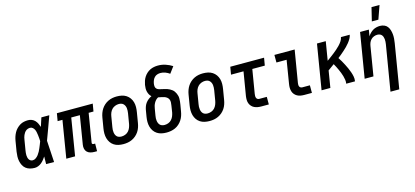

<svg xmlns="http://www.w3.org/2000/svg" viewBox="-73 -1346 4647 2152"><g transform="rotate(-15 2250.0 -270.5)"><path d="M175 8Q147 8 120.5 1Q94 -6 73.5 -22Q53 -38 41 -61.5Q29 -85 23.5 -111.5Q18 -138 19 -165.5Q20 -193 24 -221L44 -341Q48 -365 55.5 -388Q63 -411 75 -433Q87 -455 105 -473.5Q123 -492 144.5 -505Q166 -518 190 -523Q214 -528 238 -528Q261 -528 282 -519.5Q303 -511 318 -495Q333 -479 342.5 -459Q352 -439 359 -418Q367 -444 375.5 -469.5Q384 -495 392 -520H484Q459 -453 435 -385Q411 -317 385 -250Q390 -188 392.5 -125.5Q395 -63 400 0H308Q308 -22 308.5 -44Q309 -66 309 -88Q297 -70 283.5 -53Q270 -36 253 -22Q236 -8 215.5 0Q195 8 175 8ZM175 -80Q194 -80 211.5 -92.5Q229 -105 241.5 -121.5Q254 -138 263.5 -156Q273 -174 280.5 -192Q288 -210 295.5 -228.5Q303 -247 310 -266Q309 -284 308 -301.5Q307 -319 304.5 -336Q302 -353 299 -370Q296 -387 289 -402Q282 -417 269 -428.5Q256 -440 238 -440Q226 -440 212.5 -435.5Q199 -431 188.5 -422Q178 -413 170.5 -401.5Q163 -390 157.5 -377.5Q152 -365 149 -352.5Q146 -340 144 -327L124 -207Q122 -194 120.5 -180Q119 -166 119.5 -153Q120 -140 123 -127Q126 -114 132.5 -103.5Q139 -93 150 -86.5Q161 -80 175 -80Z M867 8Q843 8 820.5 2Q798 -4 782.5 -19Q767 -34 762 -56.5Q757 -79 761 -103L815 -432H715L644 0H542L613 -432H557L572 -520H988L973 -432H917L863 -103Q862 -98 862 -93.5Q862 -89 865 -86Q868 -83 872.5 -81.5Q877 -80 882 -80H898L897 8Z M1205 8Q1175 8 1147 2Q1119 -4 1096 -19Q1073 -34 1057.5 -56.5Q1042 -79 1034.5 -106Q1027 -133 1027 -162.5Q1027 -192 1032 -221L1052 -341Q1056 -366 1065 -391Q1074 -416 1088.5 -438Q1103 -460 1123.5 -478Q1144 -496 1168.5 -507.5Q1193 -519 1218 -523.5Q1243 -528 1268 -528Q1298 -528 1326 -522Q1354 -516 1377 -501Q1400 -486 1416 -463.5Q1432 -441 1439.5 -414Q1447 -387 1446.5 -357.5Q1446 -328 1441 -299L1421 -179Q1417 -154 1408.5 -129Q1400 -104 1385.5 -82Q1371 -60 1350.5 -42Q1330 -24 1305.5 -12.5Q1281 -1 1255.5 3.5Q1230 8 1205 8ZM1206 -80Q1227 -80 1249 -88.5Q1271 -97 1286 -113.5Q1301 -130 1309.5 -151Q1318 -172 1322 -193L1342 -313Q1344 -328 1345 -343Q1346 -358 1344 -372.5Q1342 -387 1336 -400Q1330 -413 1320 -422.5Q1310 -432 1296.5 -436Q1283 -440 1268 -440Q1247 -440 1225 -431.5Q1203 -423 1187.5 -406.5Q1172 -390 1163.5 -369Q1155 -348 1152 -327L1132 -207Q1129 -192 1128.5 -177Q1128 -162 1130 -147.5Q1132 -133 1137.5 -120Q1143 -107 1153 -97.5Q1163 -88 1177 -84Q1191 -80 1206 -80Z M1705 8Q1675 8 1647 2Q1619 -4 1596 -19Q1573 -34 1557.5 -56.5Q1542 -79 1534.5 -106Q1527 -133 1527 -162.5Q1527 -192 1532 -221L1545 -298Q1549 -319 1556.5 -339Q1564 -359 1577 -376Q1590 -393 1607.5 -407Q1625 -421 1645 -430Q1631 -442 1622 -458.5Q1613 -475 1608.5 -493.5Q1604 -512 1604.5 -531.5Q1605 -551 1608 -571Q1612 -593 1619.5 -615.5Q1627 -638 1640 -658.5Q1653 -679 1671.5 -696Q1690 -713 1711.5 -723.5Q1733 -734 1756.5 -738.5Q1780 -743 1803 -743Q1849 -743 1891 -729Q1933 -715 1969 -692L1914 -618Q1892 -634 1865 -644.5Q1838 -655 1809 -655Q1790 -655 1771.5 -649Q1753 -643 1739.5 -629Q1726 -615 1718.5 -597Q1711 -579 1708 -561Q1705 -544 1706.5 -527.5Q1708 -511 1718.5 -500Q1729 -489 1744.5 -484.5Q1760 -480 1775.5 -476.5Q1791 -473 1807 -469.5Q1823 -466 1837.5 -461Q1852 -456 1866 -448.5Q1880 -441 1892 -431.5Q1904 -422 1912.5 -409.5Q1921 -397 1927.5 -383Q1934 -369 1937.5 -353.5Q1941 -338 1940.5 -321.5Q1940 -305 1938.5 -288.5Q1937 -272 1934 -255L1921 -179Q1917 -154 1908.5 -129Q1900 -104 1885.5 -82Q1871 -60 1850.5 -41.5Q1830 -23 1805.5 -12Q1781 -1 1755.5 3.5Q1730 8 1705 8ZM1705 -80Q1727 -80 1748.5 -88Q1770 -96 1785.5 -113Q1801 -130 1809.5 -151Q1818 -172 1822 -193L1834 -270Q1837 -288 1838 -306.5Q1839 -325 1832.5 -340.5Q1826 -356 1812.5 -366.5Q1799 -377 1782.5 -382.5Q1766 -388 1748.5 -391Q1731 -394 1714 -398Q1698 -390 1686 -377Q1674 -364 1665.5 -348.5Q1657 -333 1652 -316.5Q1647 -300 1645 -284L1632 -207Q1629 -192 1628.5 -177Q1628 -162 1630 -148Q1632 -134 1637.5 -121Q1643 -108 1652.5 -98.5Q1662 -89 1676 -84.5Q1690 -80 1705 -80Z M2205 8Q2175 8 2147 2Q2119 -4 2096 -19Q2073 -34 2057.5 -56.5Q2042 -79 2034.5 -106Q2027 -133 2027 -162.5Q2027 -192 2032 -221L2052 -341Q2056 -366 2065 -391Q2074 -416 2088.5 -438Q2103 -460 2123.5 -478Q2144 -496 2168.5 -507.5Q2193 -519 2218 -523.5Q2243 -528 2268 -528Q2298 -528 2326 -522Q2354 -516 2377 -501Q2400 -486 2416 -463.5Q2432 -441 2439.5 -414Q2447 -387 2446.5 -357.5Q2446 -328 2441 -299L2421 -179Q2417 -154 2408.5 -129Q2400 -104 2385.5 -82Q2371 -60 2350.5 -42Q2330 -24 2305.5 -12.5Q2281 -1 2255.5 3.5Q2230 8 2205 8ZM2206 -80Q2227 -80 2249 -88.5Q2271 -97 2286 -113.5Q2301 -130 2309.5 -151Q2318 -172 2322 -193L2342 -313Q2344 -328 2345 -343Q2346 -358 2344 -372.5Q2342 -387 2336 -400Q2330 -413 2320 -422.5Q2310 -432 2296.5 -436Q2283 -440 2268 -440Q2247 -440 2225 -431.5Q2203 -423 2187.5 -406.5Q2172 -390 2163.5 -369Q2155 -348 2152 -327L2132 -207Q2129 -192 2128.5 -177Q2128 -162 2130 -147.5Q2132 -133 2137.5 -120Q2143 -107 2153 -97.5Q2163 -88 2177 -84Q2191 -80 2206 -80Z M2805 0Q2784 0 2763.5 -3.5Q2743 -7 2725 -15.5Q2707 -24 2693.5 -39Q2680 -54 2673 -72.5Q2666 -91 2665.5 -112Q2665 -133 2668 -155L2714 -432H2569L2584 -520H2976L2961 -432H2816L2770 -155Q2768 -143 2768 -131.5Q2768 -120 2771.5 -110Q2775 -100 2784 -94Q2793 -88 2805 -88H2892V0Z M3305 0Q3283 0 3262 -3.5Q3241 -7 3223 -17Q3205 -27 3192 -42.5Q3179 -58 3173 -77.5Q3167 -97 3166.5 -118.5Q3166 -140 3170 -162L3214 -432H3096V-520H3331L3269 -148Q3267 -137 3267.5 -126Q3268 -115 3272 -106.5Q3276 -98 3285 -93Q3294 -88 3305 -88H3392V0Z M3504 0 3590 -520H3692L3656 -302Q3677 -317 3697.5 -332.5Q3718 -348 3739 -364Q3760 -380 3779 -397Q3798 -414 3816.5 -433Q3835 -452 3849.5 -474Q3864 -496 3868 -520H3970Q3966 -497 3953.5 -475.5Q3941 -454 3925.5 -434.5Q3910 -415 3892.5 -397.5Q3875 -380 3856.5 -363.5Q3838 -347 3819 -331Q3800 -315 3780 -300Q3795 -278 3808 -255Q3821 -232 3833.5 -208Q3846 -184 3857 -159.5Q3868 -135 3877 -109.5Q3886 -84 3891.5 -56.5Q3897 -29 3892 0H3790Q3794 -23 3790.5 -45.5Q3787 -68 3781 -89.5Q3775 -111 3767 -131Q3759 -151 3750 -171Q3741 -191 3731.5 -210Q3722 -229 3711 -248Q3693 -235 3674.5 -221.5Q3656 -208 3638 -195L3606 0Z M4246 215 4334 -313Q4336 -327 4337 -342Q4338 -357 4336.5 -371Q4335 -385 4330.5 -398Q4326 -411 4317 -421Q4308 -431 4294.5 -435.5Q4281 -440 4267 -440Q4248 -440 4228.5 -432.5Q4209 -425 4194.5 -410Q4180 -395 4172.5 -376.5Q4165 -358 4162 -339L4106 0H4004L4090 -520H4192L4179 -445Q4190 -463 4206 -479.5Q4222 -496 4240.5 -507Q4259 -518 4280 -523Q4301 -528 4321 -528Q4347 -528 4370 -519Q4393 -510 4407.5 -491Q4422 -472 4429 -448.5Q4436 -425 4438.5 -400.5Q4441 -376 4439 -350Q4437 -324 4433 -299L4348 215ZM4248 -600 4286 -756H4379L4324 -600Z"/></g></svg>

Font: Iosevka Curly Semibold
Style: Italic
Weight: 600
Italic angle: -9°
Monospace: yes
Designer: Belleve Invis
Foundry: Belleve Invis
Version: Version 22.1.2; ttfautohint (v1.8.4)